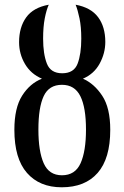

<svg xmlns="http://www.w3.org/2000/svg" viewBox="-20 -785 528 815"><path d="M242 10Q148 10 94.5 -51Q41 -112 41 -234Q41 -327 74 -379Q107 -431 158 -451Q111 -471 86 -513.5Q61 -556 61 -606Q61 -669 91 -711Q121 -753 187 -765Q177 -743 170 -707Q163 -671 163 -621Q163 -556 179 -515Q195 -474 244 -474Q294 -474 309.5 -515Q325 -556 325 -621Q325 -671 317.5 -707Q310 -743 301 -765Q366 -753 396.5 -712Q427 -671 427 -607Q427 -559 403 -515Q379 -471 332 -451Q380 -430 414 -378.5Q448 -327 448 -234Q448 -112 394.5 -51Q341 10 242 10ZM243 -41Q299 -41 322 -92Q345 -143 345 -235Q345 -329 321 -377Q297 -425 243 -425Q188 -425 165.5 -377Q143 -329 143 -235Q143 -143 165.5 -92Q188 -41 243 -41Z"/></svg>

Font: Noto Serif ExtraCondensed Medium
Style: Regular
Weight: 500
Width: 2
Designer: Monotype Design Team
Foundry: Monotype Imaging Inc.
Version: Version 2.015